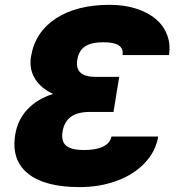

<svg xmlns="http://www.w3.org/2000/svg" viewBox="-20 -757 736 787"><path d="M460.2 -390.6 445.3 -298.3H350.1Q297.9 -298.3 270.4 -278.1Q242.9 -257.8 236.5 -218Q229.8 -177.2 251.6 -159.6Q273.4 -142 323.9 -142Q374.3 -142 403.1 -156.4Q431.8 -170.8 436.8 -197.4H628.6Q618.3 -136.7 574 -89.5Q529.8 -42.3 459.9 -16.2Q389.9 9.9 306.1 9.9Q162.6 9.9 93.9 -46.2Q25.2 -102.3 42.6 -206Q52.6 -266.3 92.5 -308.8Q132.5 -351.2 197.8 -372.2Q147.4 -394.9 123 -435.2Q98.7 -475.5 107.2 -525.6Q123.9 -625.4 209 -681.3Q294 -737.2 429.7 -737.2Q488.6 -737.2 537.5 -721.8Q586.3 -706.3 618.4 -679.2Q650.6 -652 665.1 -613.6Q679.7 -575.3 672.6 -531.2H482.2Q486.2 -558.2 466.6 -571Q447.1 -583.8 403.4 -583.8Q354.4 -583.8 328.7 -566.8Q302.9 -549.7 296.9 -512.8Q290.8 -477.3 309.7 -459.5Q328.5 -441.8 373.6 -441.8H468.8Z"/></svg>

Font: Karasuma Gothic
Style: Italic
Weight: 900
Italic angle: -9.39999°
Designer: Rasmus Andersson / Ryoko Nishizuka
Foundry: Genbu
Version: Version 1.00